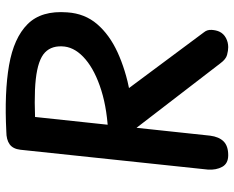

<svg xmlns="http://www.w3.org/2000/svg" viewBox="-93 -721 814 668"><g transform="rotate(-90 314.0 -387.0)"><path d="M605 -560Q601 -499 564 -456Q527 -413 466 -385Q405 -357 327 -342Q249 -327 162 -322L172 -417Q265 -420 333.5 -441.5Q402 -463 441.5 -496.5Q481 -530 486 -569Q491 -613 465.5 -637.5Q440 -662 372.5 -669.5Q305 -677 182 -669L190 -772Q326 -779 421 -762.5Q516 -746 564 -698Q612 -650 605 -560ZM484 0Q472 0 457 -4Q442 -8 428 -27L188 -339L341 -346L536 -84Q545 -73 544 -57.5Q543 -42 538 -31Q531 -16 516 -8Q501 0 484 0ZM108 0Q79 0 67.5 -21Q56 -42 58 -71L127 -723Q130 -749 146 -760.5Q162 -772 190 -772L245 -709L176 -63Q172 -32 156 -16Q140 0 108 0Z"/></g></svg>

Font: Edu NSW ACT Foundation
Style: Bold
Weight: 700
Version: Version 1.003